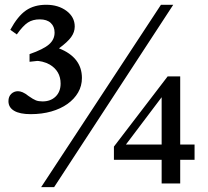

<svg xmlns="http://www.w3.org/2000/svg" viewBox="-20 -773 876 809"><path d="M799.8 -99.6H739.3V0H661.1V-99.6H460V-155.3L686.5 -451.2H739.3V-164.1H799.8ZM661.1 -363.3 510.7 -164.1H661.1ZM208 15.6H153.3L658.2 -752.9H710ZM104.5 -544.9Q163.1 -565.4 186.5 -585.9Q210 -606.4 210 -635.7Q210 -661.1 193.8 -676.3Q177.7 -691.4 147.5 -691.4Q118.2 -691.4 97.7 -678.2Q77.1 -665 50.8 -627.9L23.4 -647.5Q54.7 -705.1 89.4 -729Q124 -752.9 174.8 -752.9Q225.6 -752.9 260.3 -727.1Q294.9 -701.2 294.9 -661.1Q294.9 -637.7 279.8 -616.7Q264.6 -595.7 228.5 -569.3Q325.2 -531.2 325.2 -444.3Q325.2 -411.1 309.1 -383.3Q293 -355.5 264.2 -335Q235.4 -314.5 195.8 -303.2Q156.2 -292 109.4 -292Q63.5 -292 39.6 -306.2Q15.6 -320.3 15.6 -346.7Q15.6 -366.2 27.3 -377.4Q39.1 -388.7 55.7 -388.7Q64.5 -388.7 75.2 -384.3Q85.9 -379.9 100.6 -368.2Q120.1 -354.5 131.3 -350.1Q142.6 -345.7 159.2 -345.7Q193.4 -345.7 214.4 -366.2Q235.4 -386.7 235.4 -420.9Q235.4 -473.6 189.5 -501Q175.8 -508.8 158.2 -513.2Q140.6 -517.6 130.9 -515.6L104.5 -512.7Z"/></svg>

Font: Jomolhari
Style: Regular
Weight: 400
Designer: Christopher J. Fynn
Foundry: Christopher  J.  Fynn (Karma Drubgy¸ Tenzin).
Version: Version alpha 0.003c 2006